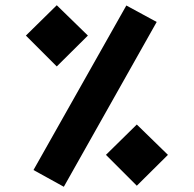

<svg xmlns="http://www.w3.org/2000/svg" viewBox="-20 -699 740 734"><path d="M197 -445 79 -563 197 -679 316 -563ZM224 15 108 -49 463 -678 579 -615ZM503 11 385 -107 503 -223 622 -107Z"/></svg>

Font: FiraGO ExtraBold
Style: Regular
Weight: 800
Designer: bBox Type
Foundry: bBox Type GmbH
Version: Version 1.001;PS 001.001;hotconv 1.0.88;makeotf.lib2.5.64775